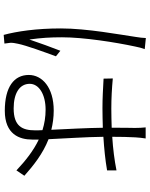

<svg xmlns="http://www.w3.org/2000/svg" viewBox="95 -884 810 1040"><g transform="rotate(90 500.0 -364.0)"><path d="M186 -749C185 -733 184 -715 180 -694C168 -611 134 -430 134 -289C134 -155 150 -50 169 21L216 17C215 9 213 -4 212 -14C211 -26 214 -43 217 -56C226 -101 263 -202 285 -262L255 -286C238 -243 211 -169 194 -118C185 -183 182 -230 182 -295C182 -412 209 -584 232 -691C235 -709 241 -729 246 -743ZM686 -149C686 -79 663 -33 567 -33C485 -33 434 -65 434 -120C434 -170 491 -206 574 -206C613 -206 650 -200 685 -189C686 -173 686 -160 686 -149ZM932 -91C877 -140 813 -191 734 -222C730 -313 722 -423 721 -519C784 -523 845 -529 903 -539V-590C848 -579 786 -571 721 -567C721 -611 722 -660 724 -692C725 -710 727 -728 730 -748H670C672 -732 673 -709 673 -690C672 -658 672 -616 672 -564C638 -563 603 -562 568 -562C512 -562 460 -565 405 -570L406 -520C462 -517 511 -514 566 -514C601 -514 637 -515 672 -516C673 -431 679 -320 683 -237C651 -245 616 -250 579 -250C453 -250 386 -187 386 -115C386 -35 451 15 580 15C708 15 736 -65 736 -133C736 -144 736 -156 736 -169C795 -141 850 -98 903 -48Z"/></g></svg>

Font: Noto Sans CJK Light
Style: Regular
Weight: 300
Designer: Ryoko NISHIZUKA (kana & ideographs); Paul D. Hunt (Latin, Greek & Cyrillic); Wenlong ZHANG (bopomofo); Sandoll Communica
Foundry: Adobe Systems Incorporated
Version: Version 1.000;PS 1;hotconv 1.0.78;makeotf.lib2.5.61930